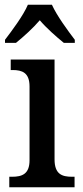

<svg xmlns="http://www.w3.org/2000/svg" viewBox="-20 -786 347 806"><path d="M1 -619V-606H47C79 -632 119 -668 147 -701C175 -668 217 -631 248 -606H294V-619C265 -657 218 -721 198 -766H97C78 -721 30 -657 1 -619ZM19 0H293V-44H282C240 -44 209 -55 209 -117V-536H25V-492H33C73 -492 104 -481 104 -423V-113C104 -55 72 -44 31 -44H19Z"/></svg>

Font: Noto Serif Devanagari SemiCondensed Medium
Style: Regular
Weight: 500
Width: 4
Designer: Universal Thirst, Indian Type Foundry and the Monotype Design Team
Foundry: Monotype Imaging Inc.
Version: Version 2.004